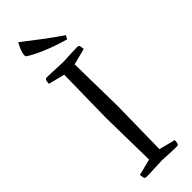

<svg xmlns="http://www.w3.org/2000/svg" viewBox="-304 -939 954 954"><g transform="rotate(-45 172.5 -462.0)"><path d="M136 -648 50 -670Q50 -675 52 -687.5Q54 -700 65 -700Q65 -700 73.5 -700Q82 -700 106 -699Q130 -698 177 -696Q224 -698 245.5 -699Q267 -700 273.5 -700Q280 -700 280 -700Q291 -700 293 -687.5Q295 -675 295 -670L209 -648L214 -350L209 -52L295 -30Q295 -25 293 -12.5Q291 0 280 0Q280 0 273.5 0Q267 0 245.5 -1Q224 -2 177 -4Q130 -2 106 -1Q82 0 73.5 0Q65 0 65 0Q54 0 52 -12.5Q50 -25 50 -30L136 -52L131 -350ZM281 -781 270 -762Q252 -767 217 -778.5Q182 -790 142.5 -807Q103 -824 69 -845Q64 -848 64 -857Q64 -867 69 -881.5Q74 -896 80.5 -908.5Q87 -921 89 -924Q137 -886 181 -853Q225 -820 253 -800.5Q281 -781 281 -781Z"/></g></svg>

Font: Mate SC
Style: Regular
Weight: 400
Designer: Eduardo Rodriguez Tunni
Foundry: Eduardo Rodriguez Tunni
Version: Version 1.003; ttfautohint (v1.8.4.7-5d5b);gftools[0.9.24]